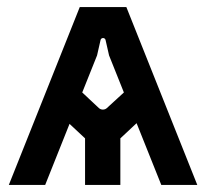

<svg xmlns="http://www.w3.org/2000/svg" viewBox="-20 -524 584 544"><path d="M5 0H108L177 -173L221 -132V0H321V-132L367 -175L437 0H539L338 -504H206ZM213 -262 255 -367 265 -411C267 -418 277 -418 279 -411L289 -367L331 -262L283 -218C277 -212 266 -212 260 -218Z"/></svg>

Font: Finlandica Medium
Style: Regular
Weight: 500
Designer: Niklas Ekholm, Juho Hiilivirta, Jaakko Suomalainen
Foundry: Helsinki Type Studio
Version: Version 2.000;Glyphs 3.2 (3202)